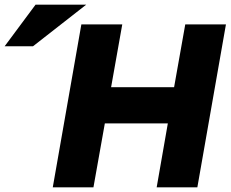

<svg xmlns="http://www.w3.org/2000/svg" viewBox="-128 -806 992 826"><path d="M99 0H274L323 -275H594L546 0H721L844 -701H669L621 -431H350L398 -701H222ZM-108 -607H14L243 -786H25Z"/></svg>

Font: Geom ExtraBold
Style: Bold Italic
Weight: 800
Italic angle: -10°
Version: Version 1.102